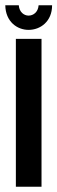

<svg xmlns="http://www.w3.org/2000/svg" viewBox="-27 -706 217 726"><path d="M119 -686C117 -660 99 -647 81 -647C64 -647 46 -660 44 -686H-7C-6 -624 38 -593 81 -593C126 -593 170 -625 170 -686ZM33 -559V0H130V-559Z"/></svg>

Font: Modon Arabic
Style: Bold
Weight: 700
Designer: Ahmedzaza
Foundry: Ahmedzaza
Version: Version 2.010